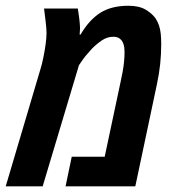

<svg xmlns="http://www.w3.org/2000/svg" viewBox="-51 -660 599 680"><path d="M-30.8 0 91.8 -413.6Q97.7 -432.1 102.5 -456.1Q107.4 -480 110.6 -503.4Q113.8 -526.9 113.8 -543.5Q113.8 -551.8 113 -561Q112.3 -570.3 110.4 -586.2Q108.4 -602.1 105 -629.9H224.6Q227.5 -612.3 229.7 -594.7Q231.9 -577.1 232.4 -562Q232.4 -555.2 231.9 -549.3Q231.4 -543.5 231 -537.6H234.4Q264.2 -588.9 303.7 -614.3Q343.3 -639.6 403.3 -639.6Q441.4 -639.6 464.6 -626Q487.8 -612.3 500.5 -594.2Q507.8 -582.5 512.2 -569.6Q516.6 -556.6 518.3 -540.5Q520 -524.4 520 -502.9Q520 -469.2 516.4 -433.8Q512.7 -398.4 504.4 -359.9L428.2 0H181.2L203.1 -105H319.8L376 -369.6Q380.4 -389.2 383.5 -406.7Q386.7 -424.3 388.4 -441.7Q390.1 -459 390.1 -476.6Q390.1 -492.2 386.2 -504.2Q382.3 -516.1 373.5 -522.9Q364.7 -529.8 350.1 -529.8Q328.6 -529.8 309.6 -516.8Q290.5 -503.9 273.9 -486.8Q261.7 -473.6 252.4 -462.2Q243.2 -450.7 235.8 -439.5L228.5 -428.7L100.1 0Z"/></svg>

Font: Open Sans Condensed
Style: Italic
Weight: 400
Width: 3
Italic angle: -12°
Designer: Monotype Design Team
Foundry: Monotype Imaging Inc.
Version: Version 3.000